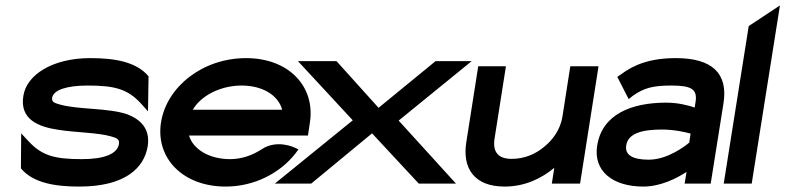

<svg xmlns="http://www.w3.org/2000/svg" viewBox="-20 -676 2892 707"><path d="M66 -323C52 -237 120 -209 195 -198C257 -188 339 -188 388 -174C411 -168 421 -162 418 -146C412 -109 364 -90 281 -90C181 -90 134 -103 85 -156L58 -185L57 -56C102 -2 183 11 272 11C440 11 511 -57 524 -138C534 -204 495 -237 449 -255C380 -279 268 -272 201 -291C178 -297 170 -302 172 -316C177 -345 226 -361 303 -361C403 -361 450 -348 499 -295L525 -266L527 -395C482 -449 401 -462 312 -462C174 -462 78 -401 66 -323Z M573 -226C552 -95 652 11 811 11C916 11 1011 -38 1068 -111L1079 -126L1064 -133C1063 -133 1000 -164 943 -126C909 -104 870 -90 827 -90C751 -90 691 -126 676 -177H1114L1121 -224C1142 -356 1045 -462 886 -462C727 -462 594 -357 573 -226ZM690 -272C720 -324 792 -361 870 -361C947 -361 1005 -325 1019 -272Z M992 0H1126L1350 -185L1522 0H1659L1448 -232L1717 -451H1584L1374 -279L1219 -451H1077L1279 -233Z M1697 -152C1682 -58 1725 11 1838 11C1913 11 1974 -19 2021 -58L2012 0H2116L2184 -432H2080L2051 -246C2043 -198 2015 -160 1982 -134C1953 -110 1913 -91 1864 -91C1812 -91 1794 -119 1801 -165L1843 -432H1741Z M2179 -140C2164 -47 2235 11 2349 11C2413 11 2473 -20 2508 -43L2501 0H2597L2644 -295C2662 -407 2601 -462 2469 -462C2374 -462 2314 -438 2265 -401L2253 -393L2295 -311L2310 -323C2352 -353 2386 -361 2453 -361C2527 -361 2549 -347 2541 -299L2538 -280C2515 -288 2477 -298 2433 -298C2305 -298 2197 -255 2179 -140ZM2286 -141C2293 -185 2344 -199 2418 -199C2461 -199 2502 -190 2523 -184L2518 -151C2502 -137 2437 -88 2369 -88C2310 -88 2280 -105 2286 -141Z M2645 0H2748L2852 -656L2737 -580Z"/></svg>

Font: Charger Sport
Style: BlkExtObl
Weight: 900
Designer: Jasper
Foundry: Cannot Into Space Fonts
Version: Version 1.1